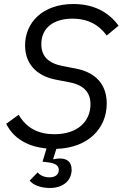

<svg xmlns="http://www.w3.org/2000/svg" viewBox="-20 -730 617 957"><path d="M341 -637C420 -637 474 -605 512 -553L571 -602C525 -665 453 -710 346 -710C192 -710 105 -617 105 -504C105 -414 160 -352 258 -333L325 -320C399 -306 431 -269 431 -210C431 -127 369 -61 251 -61C176 -61 114 -88 73 -158L11 -113C49 -36 124 2 212 10L192 76L218 79C260 84 273 97 273 118C273 139 256 154 227 154C198 154 177 142 168 129L128 170C143 190 179 207 229 207C293 207 337 171 337 116C337 74 311 60 278 60C263 60 254 63 247 64L245 62L261 12C422 7 512 -92 512 -214C512 -309 457 -369 359 -388L292 -401C220 -415 186 -450 186 -510C186 -591 247 -637 341 -637Z"/></svg>

Font: Braiins Sans
Style: Italic
Weight: 400
Italic angle: -11.31°
Designer: Mike Abbink, Paul van der Laan, Pieter van Rosmalen, Jiri Chlebus, Lubos Buracinsky
Foundry: Bold Monday, Sudetype
Version: Version 1.000;hotconv 1.0.109;makeotfexe 2.5.65596